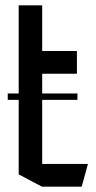

<svg xmlns="http://www.w3.org/2000/svg" viewBox="-20 -699 358 719"><path d="M9 -325V-349H50V-679H138V-508H268V-423H138V-349H270V-325H138V-85H309V-84L286 0H137L50 -46V-325Z"/></svg>

Font: Foldit Thin
Style: Regular
Weight: 400
Version: Version 1.003